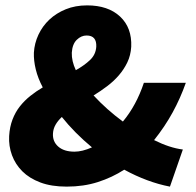

<svg xmlns="http://www.w3.org/2000/svg" viewBox="-20 -682 730 714"><path d="M177 -186Q175 -156 196.5 -137Q218 -118 257 -118Q286 -118 322 -134Q257 -188 210 -247Q195 -233 186.5 -218Q178 -203 177 -186ZM247 -486Q246 -455 262 -421Q294 -439 315 -459Q336 -479 338 -508Q340 -550 302 -550Q282 -550 265.5 -534Q249 -518 247 -486ZM612 12Q570 4 527 -12Q484 -28 442 -51Q397 -22 344 -5Q291 12 228 12Q171 12 130 -3.5Q89 -19 63 -45Q37 -71 24.5 -105Q12 -139 14 -176Q16 -210 26.5 -237.5Q37 -265 54 -286.5Q71 -308 93 -325.5Q115 -343 139 -357Q121 -391 113 -424Q105 -457 106 -486Q108 -521 123 -553Q138 -585 163.5 -609Q189 -633 224.5 -647.5Q260 -662 304 -662Q382 -662 426.5 -620.5Q471 -579 468 -508Q466 -476 453.5 -450Q441 -424 422 -402Q403 -380 378.5 -361.5Q354 -343 328 -327Q352 -301 379.5 -276.5Q407 -252 437 -230Q462 -260 481.5 -296Q501 -332 515 -374H671Q651 -317 622 -264Q593 -211 553 -161Q611 -132 660 -126Z"/></svg>

Font: Kilde Sans Black
Style: Regular
Weight: 900
Italic angle: -3°
Designer: Paul D. Hunt
Foundry: Adobe Systems Incorporated
Version: Version 1.050;PS Version 1.000;hotconv 1.0.70;makeotf.lib2.5